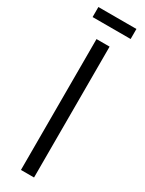

<svg xmlns="http://www.w3.org/2000/svg" viewBox="-234 -922 718 953"><g transform="rotate(30 125.5 -446.0)"><path d="M163 0H88V-750H163ZM16.5 -892.5H234.5V-835H16.5Z"/></g></svg>

Font: Mohave Light
Style: Regular
Weight: 400
Version: Version 2.003